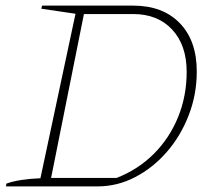

<svg xmlns="http://www.w3.org/2000/svg" viewBox="-20 -664 774 684"><path d="M454 -644Q560 -644 620.5 -581.5Q681 -519 681 -409Q681 -328 652.5 -254Q624 -180 574.5 -123Q525 -66 461.5 -33Q398 0 328 0H1L3 -10Q48 -26 124 -29L249 -615L127 -633L130 -644ZM395 -30Q472 -60 528 -116Q584 -172 614.5 -247Q645 -322 645 -408Q645 -503 593.5 -558.5Q542 -614 454 -614H279L162 -30Z"/></svg>

Font: Piazzolla Thin
Style: Italic
Weight: 100
Italic angle: -11.3°
Designer: Juan Pablo del Peral
Foundry: Huerta Tipografica
Version: Version 1.330